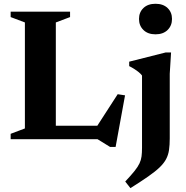

<svg xmlns="http://www.w3.org/2000/svg" viewBox="-20 -738 985 1018"><path d="M593 41H563.5L497 0H192.5L193 -71.5H526.5L478 -43.5L604 -238.5L643 -232.5ZM276 -619V0H36.5V-28.5L112 -57V-619L36.5 -647.5V-676H351.5V-647.5ZM804.5 -556Q764 -556 740.5 -579Q717 -602 717 -637.5Q717 -673 740.5 -695.5Q764 -718 804.5 -718Q845 -718 868.5 -695.5Q892 -673 892 -637.5Q892 -602 868.5 -579Q845 -556 804.5 -556ZM733 -337.5Q726.5 -346.5 715.8 -355.2Q705 -364 692 -372.2Q679 -380.5 665 -387.5V-411L859 -460H887L880 -347V-4.5Q880 30.5 876.2 56.8Q872.5 83 861 105Q849.5 127 826.8 149Q804 171 766 197.5Q728 224 671.5 259.5L644 224.5Q675 191.5 693 169Q711 146.5 719.5 128.5Q728 110.5 730.5 91.2Q733 72 733 45.5Z"/></svg>

Font: Newsreader 16pt 16pt
Style: Bold
Weight: 700
Version: Version 1.003